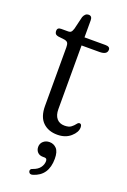

<svg xmlns="http://www.w3.org/2000/svg" viewBox="-144 -576 552 837"><g transform="rotate(20 131.5 -158.0)"><path d="M52.5 -390.5 23 -394Q11.5 -396.5 8.5 -402Q5.5 -407.5 5.5 -414Q5.5 -429.5 23.5 -429.5H56.5Q64.5 -429.5 69 -433.8Q73.5 -438 77.5 -450.5L91.5 -509Q99.5 -528.5 115 -528.5Q131.5 -528.5 131.5 -508.5V-429.5H228.5Q250 -429.5 250 -415Q250 -392 214.5 -392H131.5V-96.5Q131.5 -68.5 144.5 -53.2Q157.5 -38 180.5 -38Q201 -38 211.2 -46Q221.5 -54 227.5 -62.2Q233.5 -70.5 239.5 -70.5Q250 -70.5 250 -54.5Q250 -32 226 -11Q202 10 164.5 10Q122.5 10 97.2 -14.8Q72 -39.5 72 -90V-361.5Q72 -374.5 68.5 -381.2Q65 -388 52.5 -390.5ZM139.5 122Q123 122 114 112.2Q105 102.5 105 88Q105 72 116.5 61.8Q128 51.5 145 51.5Q164.5 51.5 177.8 65.5Q191 79.5 191 112.5Q191 190.5 125 210.5Q110 215 105.5 203Q102 190.5 116.5 186.5Q138 179 148.2 165Q158.5 151 158.5 135Q158.5 122 147 122Z"/></g></svg>

Font: Fraunces 144pt SuperSoft Light
Style: Regular
Weight: 300
Version: Version 1.000;[0bf87f6ff]